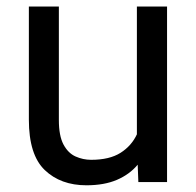

<svg xmlns="http://www.w3.org/2000/svg" viewBox="-20 -548 591 578"><path d="M396.5 0 394.5 -52.2Q370.1 -22.9 332 -6.6Q293.9 9.8 240.2 9.8Q162.6 9.8 114.7 -36.1Q66.9 -82 66.9 -187.5V-528.3H157.2V-186.5Q157.2 -139.2 171.1 -113Q185.1 -86.9 207.5 -76.9Q230 -66.9 254.4 -66.9Q309.6 -66.9 342.8 -87.9Q376 -108.9 392.1 -143.6V-528.3H482.9V0Z"/></svg>

Font: Vazirmatn FD
Style: Regular
Weight: 400
Designer: Saber Rastikerdar
Foundry: Saber Rastikerdar
Version: Version 33.001